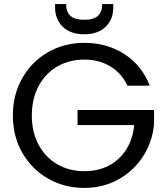

<svg xmlns="http://www.w3.org/2000/svg" viewBox="-20 -915 818 941"><path d="M605 -495Q576 -556 521 -589.5Q466 -623 393 -623Q320 -623 261.5 -589.5Q203 -556 169.5 -493.5Q136 -431 136 -349Q136 -267 169.5 -205Q203 -143 261.5 -109.5Q320 -76 393 -76Q495 -76 561 -137Q627 -198 638 -302H360V-376H735V-306Q727 -220 681 -148.5Q635 -77 560 -35.5Q485 6 393 6Q296 6 216 -39.5Q136 -85 89.5 -166Q43 -247 43 -349Q43 -451 89.5 -532.5Q136 -614 216 -659.5Q296 -705 393 -705Q504 -705 589.5 -650Q675 -595 714 -495ZM535 -877Q535 -820 497.5 -783.5Q460 -747 393 -747Q326 -747 288 -783.5Q250 -820 250 -878V-895H304Q304 -857 325 -837.5Q346 -818 393 -818Q439 -818 460 -837.5Q481 -857 481 -895H535Z"/></svg>

Font: Fz Poppins
Style: Regular
Weight: 400
Designer: Ninad Kale (Devanagari), Jonny Pinhorn (Latin)
Foundry: Indian Type Foundry
Version: Vit hóa bi Vntype.Com & FontZin.Com